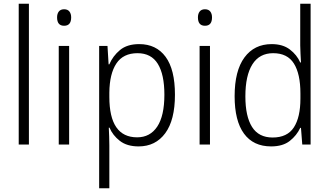

<svg xmlns="http://www.w3.org/2000/svg" viewBox="-20 -780 1776 1036"><path d="M136 0H81V-760H136Z M326 -730Q345 -730 354.5 -718Q364 -706 364 -686Q364 -641 326 -641Q288 -641 288 -686Q288 -706 297.5 -718Q307 -730 326 -730ZM353 -532V0H297V-532Z M731 -542Q823 -542 873.5 -473.5Q924 -405 924 -269Q924 -132 871.5 -61Q819 10 728 10Q665 10 626.5 -20Q588 -50 571 -91H567Q568 -69 569 -44Q570 -19 570 4V236H515V-532H560L566 -433H570Q589 -478 627.5 -510Q666 -542 731 -542ZM722 -493Q645 -493 608 -437.5Q571 -382 570 -280V-257Q570 -39 720 -39Q790 -39 828.5 -97Q867 -155 867 -269Q867 -378 831.5 -435.5Q796 -493 722 -493Z M1086 -730Q1105 -730 1114.5 -718Q1124 -706 1124 -686Q1124 -641 1086 -641Q1048 -641 1048 -686Q1048 -706 1057.5 -718Q1067 -730 1086 -730ZM1113 -532V0H1057V-532Z M1443 10Q1347 10 1296.5 -59Q1246 -128 1246 -261Q1246 -398 1299 -470Q1352 -542 1446 -542Q1506 -542 1544 -513Q1582 -484 1600 -443H1604Q1603 -466 1601.5 -490.5Q1600 -515 1600 -535V-760H1656V0H1611L1604 -90H1600Q1581 -49 1543.5 -19.5Q1506 10 1443 10ZM1451 -38Q1530 -38 1565.5 -92.5Q1601 -147 1601 -248V-276Q1601 -381 1566 -437Q1531 -493 1454 -493Q1380 -493 1342 -433Q1304 -373 1304 -260Q1304 -152 1340 -95Q1376 -38 1451 -38Z"/></svg>

Font: Noto Sans Myanmar SemiCondensed Light
Style: Regular
Weight: 300
Width: 4
Designer: Monotype Design Team
Foundry: Monotype Imaging Inc.
Version: Version 2.107; ttfautohint (v1.8.4.7-5d5b)